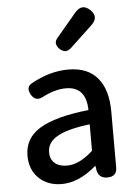

<svg xmlns="http://www.w3.org/2000/svg" viewBox="-59 -918 693 976"><g transform="rotate(-5 287.5 -430.0)"><path d="M217 13Q145 13 100 -30.5Q55 -74 55 -146Q55 -234 133.5 -282.5Q212 -331 384 -350Q382 -470 279 -470Q224 -470 160 -437Q120 -415 98 -455Q77 -493 110 -511Q205 -564 299 -564Q400 -564 450 -502Q499 -443 499 -331V-165V-47Q499 0 450 0Q406 0 398 -42L395 -63H392Q304 13 217 13ZM252 -78Q314 -78 384 -142V-209V-277Q266 -263 214 -231Q166 -202 166 -154Q166 -115 191 -96Q213 -78 252 -78ZM264 -673Q235 -702 260 -730L361 -850Q398 -893 438 -855Q478 -817 436 -778L385 -730L322 -671Q294 -645 264 -673Z"/></g></svg>

Font: GenSenRounded JP M
Style: Regular
Weight: 500
Version: Version 1.501;PS 1;hotconv 16.6.51;makeotf.lib2.5.65220